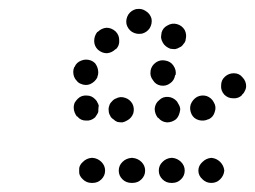

<svg xmlns="http://www.w3.org/2000/svg" viewBox="-20 -546 561 422"><path d="M154 -171Q153 -182 162 -190Q170 -198 181 -199H184Q195 -198 203 -190Q211 -182 211 -171Q211 -160 203 -152Q195 -144 184 -144H181Q170 -144 162 -152Q153 -160 154 -171ZM299 -171Q299 -182 291 -190Q283 -198 271 -199H269Q257 -198 249 -190Q241 -182 241 -171Q241 -160 249 -152Q257 -144 269 -144H271Q283 -144 291 -152Q299 -160 299 -171ZM386 -171Q386 -182 378 -190Q370 -198 359 -199H356Q345 -198 337 -190Q329 -182 329 -171Q329 -160 337 -152Q345 -144 356 -144H359Q370 -144 378 -152Q386 -160 386 -171ZM473 -171Q472 -182 464 -190Q456 -198 445 -199H444Q433 -198 425 -190Q416 -182 416 -171Q416 -160 425 -152Q433 -144 444 -144H445Q456 -144 464 -152Q472 -160 473 -171ZM271 -318Q265 -328 255 -331Q244 -335 234 -329H233Q228 -326 225 -322Q221 -318 220 -313Q218 -308 219 -302Q219 -297 222 -292Q224 -287 229 -284Q233 -280 238 -278Q243 -277 249 -277Q254 -278 259 -281Q269 -286 273 -297Q276 -308 271 -318ZM328 -287Q327 -287 327 -287Q320 -296 320 -307Q321 -319 330 -326Q338 -334 350 -333Q361 -332 369 -323Q369 -323 369 -323Q371 -320 373 -316Q375 -313 376 -308Q376 -306 376 -304Q375 -298 373 -293Q371 -288 367 -284Q358 -277 347 -277Q335 -278 328 -287ZM450 -321Q445 -331 434 -335Q423 -338 413 -333Q403 -327 399 -316Q396 -306 401 -295Q406 -285 417 -282Q428 -279 438 -284H439Q449 -289 452 -300Q456 -311 450 -321ZM150 -290H149Q146 -294 144 -299Q142 -304 142 -310Q142 -315 144 -320Q147 -325 151 -329Q159 -337 171 -336Q182 -336 190 -327Q193 -324 194 -321Q196 -318 197 -314Q196 -307 196 -300Q195 -297 193 -294Q191 -291 189 -288Q180 -280 169 -281Q157 -281 150 -290ZM521 -357Q521 -362 519 -367Q517 -372 513 -376Q506 -385 494 -385Q483 -385 475 -378L474 -377Q466 -370 466 -358Q465 -347 473 -338Q481 -330 492 -330Q504 -329 512 -337V-338Q516 -341 518 -346Q521 -351 521 -357ZM333 -358Q345 -356 354 -363Q363 -369 365 -381H366Q368 -392 361 -402Q355 -411 343 -413Q332 -415 323 -409Q313 -402 311 -391V-390Q309 -379 316 -370Q322 -360 333 -358ZM143 -377Q145 -372 149 -368Q152 -364 157 -362Q168 -357 178 -361Q189 -366 194 -376V-377Q196 -382 196 -387Q196 -392 194 -398Q192 -403 189 -407Q185 -411 180 -413Q169 -417 159 -413Q148 -409 144 -399L143 -398Q141 -393 141 -388Q141 -382 143 -377ZM195 -437Q204 -429 215 -429Q226 -430 234 -438H235Q243 -446 242 -458Q242 -469 234 -477Q225 -485 214 -485Q203 -484 195 -476H194Q187 -467 187 -456Q187 -445 195 -437ZM338 -452Q340 -448 345 -444Q349 -441 354 -439Q359 -438 365 -438Q370 -439 375 -442Q380 -444 383 -449Q387 -453 388 -458V-459Q391 -470 386 -480Q380 -490 369 -493Q358 -496 348 -490Q338 -485 335 -474V-473Q334 -468 334 -463Q335 -457 338 -452ZM258 -493Q261 -482 270 -476Q280 -470 291 -472H292Q303 -475 309 -484Q315 -494 313 -505Q310 -516 300 -522Q291 -528 280 -526H279Q268 -523 262 -514Q256 -504 258 -493Z"/></svg>

Font: FRB American Cursive Guidelines Dotted Ultra
Style: Bold Italic
Weight: 1000
Italic angle: -25°
Version: Version 2.0;Modular Font Editor K font №1